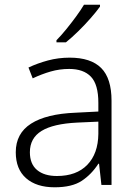

<svg xmlns="http://www.w3.org/2000/svg" viewBox="-20 -786 576 816"><path d="M276 -541Q366 -541 410 -497Q454 -453 454 -358V0H411L401 -90H398Q369 -45 327.5 -17.5Q286 10 212 10Q135 10 91 -28.5Q47 -67 47 -139Q47 -219 112 -260.5Q177 -302 301 -307L398 -312V-349Q398 -427 366.5 -460Q335 -493 274 -493Q233 -493 195 -482Q157 -471 119 -453L101 -499Q139 -517 183.5 -529Q228 -541 276 -541ZM308 -265Q206 -260 156.5 -229.5Q107 -199 107 -139Q107 -89 137.5 -63.5Q168 -38 222 -38Q305 -38 351 -85.5Q397 -133 398 -217V-269ZM405 -758Q390 -737 365.5 -709Q341 -681 313 -653.5Q285 -626 260 -606H220V-615Q239 -634 261 -661Q283 -688 303.5 -716Q324 -744 337 -766H405Z"/></svg>

Font: Noto Sans Light
Style: Regular
Weight: 300
Designer: Monotype Design Team
Foundry: Monotype Imaging Inc.
Version: Version 2.007